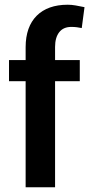

<svg xmlns="http://www.w3.org/2000/svg" viewBox="-20 -792 377 812"><path d="M212.9 0H88.4V-448.7H18.1V-538.1H88.4V-592.3Q88.4 -635.7 100.3 -669.2Q112.3 -702.6 135.3 -725.6Q158.2 -748.5 191.2 -760.3Q224.1 -772 266.1 -772Q282.7 -772 299.6 -769Q316.4 -766.1 337.4 -761.7L325.7 -673.3Q315.4 -675.3 304.9 -676.8Q294.4 -678.2 281.7 -678.2Q248 -678.2 230.5 -655.8Q212.9 -633.3 212.9 -593.3V-538.1H317.4V-448.7H212.9Z"/></svg>

Font: Ufes Sans SemiBold
Style: Regular
Weight: 600
Designer: Ricardo Esteves & Filipe Motta
Foundry: ProDesignUfes - Ricardo Esteves, Filipe Motta (This is a derivative work, based on Roboto family, by Christian Robertson
Version: Version 2.0